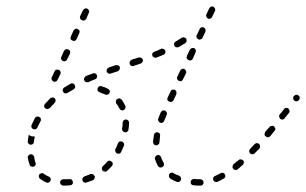

<svg xmlns="http://www.w3.org/2000/svg" viewBox="-20 -571 958 601"><path d="M199 9Q201 9 203 8Q205 8 206 6Q207 5 208 3Q209 1 208 -1Q208 -5 205 -8Q202 -11 198 -10Q190 -10 182 -10Q180 -10 178 -10Q176 -10 175 -9Q173 -9 171 -7Q170 -6 169 -4Q168 -2 168 0Q168 4 171 7Q174 10 178 10Q180 10 182 10Q191 10 199 9ZM608 10Q610 10 612 9Q613 8 615 7Q616 5 617 3Q617 2 617 0Q617 -5 614 -7Q611 -10 607 -10Q605 -10 602 -10Q594 -10 587 -11Q585 -11 583 -10Q581 -9 580 -8Q578 -7 578 -5Q577 -3 577 -1Q576 3 579 6Q582 9 586 9Q594 10 602 10Q605 10 608 10ZM133 0Q137 -2 138 -5Q139 -7 139 -9Q139 -11 138 -13Q138 -15 136 -16Q135 -18 133 -18Q124 -22 117 -27Q116 -28 114 -29Q112 -29 110 -29Q108 -28 106 -27Q104 -26 103 -25Q102 -23 102 -21Q101 -19 102 -17Q102 -15 103 -14Q104 -12 106 -11Q115 -4 125 0Q129 2 133 0ZM274 -9Q275 -11 276 -13Q277 -15 277 -17Q277 -19 276 -20Q274 -24 270 -26Q266 -27 263 -26Q254 -22 245 -19Q241 -18 239 -14Q237 -10 238 -6Q239 -4 240 -3Q241 -1 243 0Q245 1 247 1Q249 1 251 0Q261 -3 271 -7Q273 -8 274 -9ZM685 -17Q686 -21 684 -25Q683 -27 682 -28Q680 -29 678 -30Q676 -30 675 -30Q673 -30 671 -29Q662 -24 653 -20Q651 -20 650 -18Q648 -17 648 -15Q647 -13 647 -11Q647 -9 648 -7Q649 -4 653 -2Q657 0 661 -2Q670 -6 680 -12Q684 -14 685 -17ZM537 -1Q539 -1 541 -2Q543 -3 544 -4Q546 -6 546 -8Q548 -12 546 -15Q545 -19 541 -21Q531 -24 523 -29Q522 -30 520 -31Q518 -31 516 -30Q514 -30 512 -29Q511 -28 510 -26Q508 -22 509 -18Q510 -14 513 -12Q522 -6 533 -2Q535 -1 537 -1ZM333 -59Q333 -63 329 -65Q328 -67 326 -67Q324 -68 322 -68Q320 -68 318 -67Q317 -66 315 -64Q309 -57 302 -51Q301 -50 300 -48Q299 -46 299 -44Q299 -42 299 -40Q300 -38 301 -37Q304 -34 308 -34Q312 -33 315 -36Q323 -43 330 -51Q333 -54 333 -59ZM742 -58Q743 -60 743 -62Q744 -64 743 -66Q742 -68 741 -69Q738 -72 734 -72Q730 -73 727 -70Q719 -63 711 -57Q708 -54 708 -50Q707 -46 710 -43Q711 -41 713 -40Q715 -39 716 -39Q718 -39 720 -39Q722 -40 724 -41Q732 -48 740 -55Q742 -56 742 -58ZM477 -49Q478 -48 480 -47Q482 -46 484 -47Q486 -47 488 -48Q492 -50 493 -54Q494 -58 492 -62Q487 -70 484 -79Q484 -81 482 -82Q481 -84 479 -85Q477 -86 475 -86Q473 -86 472 -85Q468 -84 466 -80Q464 -77 465 -73Q469 -62 474 -52Q475 -50 477 -49ZM78 -50Q82 -48 85 -49Q89 -51 91 -54Q93 -58 91 -62Q88 -70 87 -80Q86 -84 83 -86Q79 -89 75 -88Q71 -87 69 -84Q66 -81 67 -77Q69 -65 73 -55Q74 -51 78 -50ZM794 -113Q794 -118 791 -120Q790 -122 788 -122Q786 -123 784 -123Q782 -123 780 -122Q778 -121 777 -120Q770 -112 763 -105Q760 -102 760 -98Q760 -94 763 -91Q765 -89 766 -89Q768 -88 770 -88Q772 -88 774 -89Q776 -89 777 -91Q784 -98 792 -106Q795 -109 794 -113ZM368 -122Q366 -126 362 -128Q358 -129 354 -128Q351 -126 349 -122Q346 -113 341 -104Q340 -100 341 -97Q342 -93 346 -91Q348 -90 350 -90Q352 -90 354 -90Q356 -91 357 -92Q358 -94 359 -95Q364 -105 368 -115Q369 -119 368 -122ZM460 -123Q460 -121 462 -119Q463 -118 465 -117Q467 -116 469 -116Q473 -116 476 -119Q479 -121 479 -125Q480 -135 481 -145Q482 -149 480 -153Q477 -156 473 -157Q471 -157 469 -157Q467 -156 466 -155Q464 -154 463 -152Q462 -150 462 -149Q460 -137 459 -127Q459 -125 460 -123ZM69 -122Q71 -119 75 -118Q79 -118 83 -120Q86 -123 86 -127Q87 -135 89 -144Q88 -143 87 -144Q83 -144 80 -144Q78 -145 75 -146Q72 -148 70 -149Q68 -139 67 -129Q66 -125 69 -122ZM841 -164Q842 -166 842 -168Q841 -170 840 -172Q840 -174 838 -175Q835 -178 831 -177Q827 -177 824 -174L810 -158Q809 -156 809 -154Q808 -152 808 -150Q808 -148 809 -147Q810 -145 812 -144Q815 -141 819 -141Q823 -142 826 -145L839 -161Q841 -162 841 -164ZM381 -194Q378 -197 374 -197Q369 -197 367 -194Q364 -191 364 -187Q364 -177 362 -168Q362 -164 364 -161Q367 -157 371 -157Q373 -156 375 -157Q376 -157 378 -159Q380 -160 381 -161Q382 -163 382 -165Q384 -176 384 -187Q384 -191 381 -194ZM108 -195Q108 -197 108 -199Q107 -201 106 -203Q105 -204 103 -205Q99 -207 95 -206Q91 -205 89 -201Q84 -191 79 -180Q78 -178 78 -176Q78 -174 79 -172Q79 -170 81 -169Q82 -168 84 -167Q88 -165 92 -167Q96 -168 97 -172Q102 -182 107 -192Q108 -193 108 -195ZM476 -192Q478 -188 482 -187Q485 -185 489 -187Q493 -189 494 -193Q498 -202 502 -212Q503 -215 502 -219Q500 -223 496 -225Q493 -226 489 -225Q485 -223 483 -219Q479 -209 475 -199Q474 -195 476 -192ZM886 -221Q887 -223 886 -224Q886 -226 885 -228Q884 -230 883 -231Q879 -234 875 -233Q871 -233 869 -229L856 -213Q854 -211 854 -210Q853 -208 854 -206Q854 -204 855 -202Q856 -200 857 -199Q861 -196 865 -197Q869 -197 871 -201L884 -217Q886 -219 886 -221ZM354 -263Q350 -263 347 -261Q345 -260 344 -258Q343 -256 343 -254Q342 -252 343 -250Q343 -248 344 -247Q350 -240 354 -231Q356 -227 360 -226Q363 -225 367 -226Q369 -227 370 -229Q372 -230 372 -232Q373 -234 373 -236Q373 -238 372 -240Q367 -250 361 -259Q358 -262 354 -263ZM154 -256Q154 -260 152 -263Q150 -264 148 -265Q147 -266 145 -266Q143 -266 141 -265Q139 -265 137 -263Q129 -255 121 -246Q120 -245 119 -243Q118 -241 118 -239Q119 -237 119 -235Q120 -233 122 -232Q125 -229 129 -230Q133 -230 136 -233Q143 -241 151 -249Q154 -252 154 -256ZM504 -258Q506 -254 510 -253Q513 -251 517 -252Q521 -254 523 -257L532 -276Q533 -280 532 -284Q531 -288 527 -290Q523 -291 519 -290Q515 -289 514 -285L505 -266Q503 -262 504 -258ZM918 -262Q918 -264 918 -266Q918 -268 917 -270Q916 -271 914 -272Q911 -275 907 -274Q903 -274 900 -270H899Q898 -268 898 -266Q897 -264 898 -262Q898 -260 899 -259Q900 -257 901 -256Q905 -253 909 -254Q913 -254 915 -258H916Q917 -260 918 -262ZM291 -301Q287 -299 286 -295Q284 -291 286 -287Q288 -283 292 -282Q301 -279 310 -275Q313 -273 317 -275Q321 -276 323 -280Q325 -284 323 -288Q322 -291 318 -293Q309 -298 298 -301Q294 -302 291 -301ZM213 -294Q215 -296 215 -297Q216 -299 215 -301Q215 -303 214 -305Q212 -309 208 -310Q204 -311 201 -309Q190 -303 181 -297Q179 -296 178 -294Q177 -292 176 -290Q176 -288 176 -287Q177 -285 178 -283Q180 -279 184 -279Q188 -278 191 -280Q201 -286 210 -291Q212 -292 213 -294ZM283 -328Q285 -332 283 -336Q282 -340 278 -341Q274 -343 270 -341Q259 -337 249 -333Q247 -332 246 -330Q244 -329 244 -327Q243 -325 243 -323Q243 -321 244 -319Q245 -316 249 -314Q253 -313 257 -314Q267 -319 278 -323Q282 -324 283 -328ZM142 -322Q143 -318 147 -316Q149 -315 151 -315Q153 -315 155 -316Q157 -316 158 -318Q159 -319 160 -321L169 -339Q171 -343 169 -347Q168 -351 164 -352Q162 -353 160 -353Q158 -353 156 -353Q154 -352 153 -351Q152 -349 151 -348L142 -329Q140 -325 142 -322ZM534 -327Q534 -325 535 -323Q535 -321 537 -320Q538 -319 540 -318Q544 -316 548 -317Q551 -319 553 -323L562 -341Q563 -343 563 -345Q563 -347 562 -349Q562 -351 560 -352Q559 -354 557 -355Q553 -357 550 -355Q546 -354 544 -350L535 -331Q534 -329 534 -327ZM354 -353Q356 -357 355 -361Q354 -365 350 -366Q346 -368 342 -367L321 -360Q317 -358 315 -355Q313 -351 314 -347Q316 -343 319 -341Q323 -339 327 -341L349 -348Q352 -349 354 -353ZM426 -377Q428 -381 427 -385Q425 -389 422 -390Q418 -392 414 -391L392 -384Q388 -382 387 -379Q385 -375 386 -371Q387 -367 391 -365Q395 -363 399 -365L420 -372Q424 -373 426 -377ZM172 -385Q173 -382 177 -380Q179 -379 181 -379Q183 -379 184 -380Q186 -380 188 -382Q189 -383 190 -385L199 -403Q199 -405 200 -407Q200 -409 199 -411Q198 -413 197 -414Q196 -415 194 -416Q190 -418 186 -417Q182 -415 180 -411L172 -393Q170 -389 172 -385ZM564 -392Q564 -390 565 -388Q566 -387 567 -385Q568 -384 570 -383Q574 -381 578 -382Q582 -384 584 -388L592 -407Q593 -408 593 -410Q593 -412 593 -414Q592 -416 591 -418Q589 -419 588 -420Q584 -422 580 -420Q576 -419 574 -415L565 -396Q565 -394 564 -392ZM497 -405Q499 -409 497 -413Q495 -417 491 -418Q487 -420 484 -418Q474 -413 463 -409Q459 -408 457 -404Q456 -400 457 -396Q459 -392 463 -391Q467 -389 470 -391Q482 -395 492 -400Q496 -401 497 -405ZM563 -439Q564 -441 564 -443Q564 -444 564 -446Q564 -448 563 -450Q560 -453 556 -454Q552 -455 549 -453Q540 -447 530 -441Q528 -440 527 -439Q526 -437 525 -435Q525 -433 525 -431Q525 -429 526 -427Q528 -424 532 -423Q536 -422 540 -424Q550 -430 560 -436Q561 -437 563 -439ZM201 -449Q203 -445 207 -444Q208 -443 210 -443Q212 -443 214 -443Q216 -444 217 -445Q219 -447 220 -449L228 -467Q230 -471 229 -475Q227 -478 223 -480Q222 -481 220 -481Q218 -481 216 -481Q214 -480 213 -478Q211 -477 210 -475L202 -457Q200 -453 201 -449ZM595 -454Q597 -450 601 -448Q602 -447 604 -447Q606 -447 608 -448Q610 -448 612 -450Q613 -451 614 -453L623 -472Q624 -475 623 -479Q622 -483 618 -485Q616 -486 614 -486Q612 -486 610 -485Q608 -485 607 -483Q605 -482 605 -480L596 -461Q594 -457 595 -454ZM230 -517Q230 -515 231 -513Q232 -511 233 -510Q234 -508 236 -508Q240 -506 244 -507Q248 -509 250 -512L258 -531Q259 -533 259 -535Q259 -537 258 -538Q258 -540 256 -542Q255 -543 253 -544Q249 -546 246 -544Q242 -543 240 -539L231 -521Q231 -519 230 -517ZM626 -519Q627 -515 631 -513Q635 -511 639 -513Q642 -514 644 -518L653 -537Q655 -540 653 -544Q652 -548 648 -550Q644 -552 641 -550Q637 -549 635 -545L626 -526Q624 -522 626 -519Z"/></svg>

Font: FRB American Cursive Dashed Light
Style: Italic
Weight: 300
Italic angle: -25°
Version: Version 2.0;Modular Font Editor K font №1